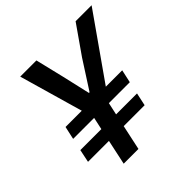

<svg xmlns="http://www.w3.org/2000/svg" viewBox="-187 -868 1020 1020"><g transform="rotate(-45 323.5 -358.0)"><path d="M203.1 -141.1H45.9L61 -213.9H218.8L233.9 -283.2H76.2L92.3 -356.4H214.4L111.3 -715.8H232.9L271.5 -555.7L308.1 -396.5H313L415.5 -555.7L527.3 -715.8H647.5L395 -356.4H518.1L502 -283.2H344.7L329.6 -213.9H486.8L471.2 -141.1H314L283.7 0H172.9Z"/></g></svg>

Font: Reddit Sans Chocolate SemiBold
Style: Italic
Weight: 600
Italic angle: -11.25°
Designer: Stephen Hutchings
Version: Version 1.013